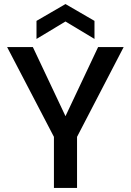

<svg xmlns="http://www.w3.org/2000/svg" viewBox="-20 -927 645 947"><path d="M590 -695 360 -252V0H246V-252L15 -695H142L303 -354L464 -695ZM303 -821 160 -735V-824L303 -907L446 -824V-735Z"/></svg>

Font: Poppins-tnum Medium
Style: Regular
Weight: 500
Designer: Ninad Kale (Devanagari), Jonny Pinhorn (Latin)
Foundry: Indian Type Foundry
Version: Version 4.004